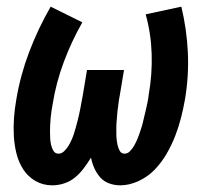

<svg xmlns="http://www.w3.org/2000/svg" viewBox="-20 -548 634 576"><path d="M137 8Q109 8 86.5 -5Q64 -18 50 -39.5Q36 -61 29.5 -87Q23 -113 21.5 -140Q20 -167 22 -194.5Q24 -222 29 -250Q41 -322 67.5 -392Q94 -462 132 -528L227 -481Q194 -423 171 -361Q148 -299 138 -236Q136 -225 134.5 -215Q133 -205 132 -194.5Q131 -184 130.5 -174Q130 -164 130 -154Q130 -144 130.5 -134Q131 -124 133 -114.5Q135 -105 140 -96Q145 -87 156 -87Q165 -87 173 -95Q181 -103 186 -111.5Q191 -120 195 -129Q199 -138 202 -147.5Q205 -157 207.5 -166Q210 -175 212.5 -184.5Q215 -194 217 -203.5Q219 -213 221 -222.5Q223 -232 224.5 -241.5Q226 -251 228 -260L241 -338H352L339 -260Q337 -251 336 -241.5Q335 -232 333.5 -222.5Q332 -213 331.5 -203.5Q331 -194 330 -185Q329 -176 329 -166.5Q329 -157 329 -147.5Q329 -138 330 -129Q331 -120 333 -111.5Q335 -103 339.5 -95Q344 -87 354 -87Q363 -87 370.5 -95Q378 -103 383 -112Q388 -121 392 -130.5Q396 -140 399 -149Q402 -158 405 -167.5Q408 -177 410 -186.5Q412 -196 414.5 -205.5Q417 -215 419 -224.5Q421 -234 423 -243.5Q425 -253 426 -263Q437 -325 435 -386.5Q433 -448 417 -505L524 -528Q540 -462 543.5 -392Q547 -322 535 -250Q530 -222 523 -194.5Q516 -167 505.5 -140Q495 -113 480 -87Q465 -61 444.5 -39.5Q424 -18 396 -5Q368 8 341 8Q323 8 307 2Q291 -4 280.5 -16Q270 -28 263 -43.5Q256 -59 253 -75Q243 -59 231.5 -43.5Q220 -28 205.5 -16Q191 -4 173 2Q155 8 137 8Z"/></svg>

Font: Iosevka QP
Style: Bold Italic
Weight: 700
Italic angle: -9°
Designer: Belleve Invis
Foundry: Belleve Invis
Version: Version 20.0.0; ttfautohint (v1.8.4)